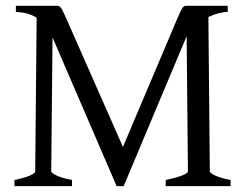

<svg xmlns="http://www.w3.org/2000/svg" viewBox="-20 -635 846 655"><path d="M756.8 -594.2Q742.7 -594.2 725.6 -589.8Q708.5 -585.4 690.9 -577.1L695.8 -50.8Q695.8 -44.9 713.6 -36.4Q731.4 -27.8 766.6 -21V0H545.4V-21Q578.6 -27.8 599.9 -35.9Q621.1 -43.9 621.1 -50.8L616.7 -511.2Q616.2 -509.8 615.2 -507.8L401.9 0H377.9L159.2 -507.3L154.8 -50.8Q154.8 -44.9 172.6 -36.4Q190.4 -27.8 225.6 -21V0H29.3V-21Q63 -27.8 81.5 -35.9Q100.1 -43.9 100.1 -50.8L105 -574.7Q86.4 -585.9 67.6 -590.1Q48.8 -594.2 34.2 -594.2V-615.2H173.8Q178.7 -615.2 181.9 -613.8Q185.1 -612.3 188.2 -607.9Q191.4 -603.5 195.3 -595.5Q199.2 -587.4 205.1 -574.2L399.4 -133.8L585.9 -574.2Q592.3 -588.9 596.2 -596.9Q600.1 -605 603.3 -609.1Q606.4 -613.3 609.6 -614.3Q612.8 -615.2 617.2 -615.2H756.8V-594.2Z"/></svg>

Font: GentiumAlt
Style: Regular
Weight: 400
Designer: J. Victor Gaultney
Version: Version 1.02; 2005; OFL release